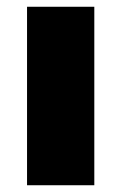

<svg xmlns="http://www.w3.org/2000/svg" viewBox="-20 -548 359 568"><path d="M60 0V-528H259V0Z"/></svg>

Font: Archivo SemiBold Black
Style: Regular
Weight: 900
Version: Version 2.001